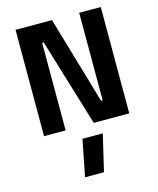

<svg xmlns="http://www.w3.org/2000/svg" viewBox="-141 -777 975 1186"><g transform="rotate(-15 346.5 -184.5)"><path d="M619 -680H481V-120H471L307 -680H74V0H212V-560H222L392 0H619ZM299 77 253 311H374L429 77Z"/></g></svg>

Font: Online Auction - Bold
Style: Bold
Weight: 500
Designer: Mohamed Mostafa, the designer of Online Auction
Foundry: Kief Type Foundry
Version: ""